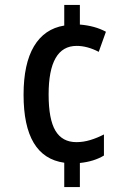

<svg xmlns="http://www.w3.org/2000/svg" viewBox="-20 -744 521 774"><path d="M302 -645Q363 -640 407 -616L378 -535Q332 -559 289 -559Q176 -559 176 -363Q176 -263 203.5 -217Q231 -171 288 -171Q316 -171 344 -179.5Q372 -188 399 -202V-117Q379 -105 355 -97.5Q331 -90 302 -87V10H239V-88Q75 -111 75 -362Q75 -487 117 -557.5Q159 -628 239 -641V-724H302Z"/></svg>

Font: Noto Sans Hebrew Condensed Medium
Style: Regular
Weight: 500
Width: 3
Designer: Monotype Design Team
Foundry: Monotype Imaging Inc.
Version: Version 2.004; ttfautohint (v1.8.4.7-5d5b)